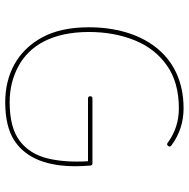

<svg xmlns="http://www.w3.org/2000/svg" viewBox="-14 -692 707 718"><g transform="rotate(90 339.0 -332.5)"><path d="M339.4 -316.9C339.4 -311.5 342.3 -308.6 348.1 -308.6H582.5C585.9 -251.5 582.5 -201.2 571.8 -157.2C561 -112.8 539.1 -78.1 506.3 -53.2C473.6 -28.3 425.3 -15.6 361.8 -15.6C313 -15.6 268.6 -26.4 229 -47.4C149.4 -89.4 99.1 -175.8 99.1 -312C99.1 -374.5 109.4 -431.2 129.9 -482.4C150.4 -533.2 181.6 -573.7 224.1 -603.5C266.1 -633.3 319.8 -648.4 384.8 -648.4C433.1 -648.4 476.1 -634.3 513.7 -606.4C518.1 -603 522 -604 525.4 -608.4C528.8 -612.8 528.3 -616.7 523.9 -620.1C482.4 -650.9 436 -666 384.8 -666C177.7 -666 81.5 -504.4 81.5 -312C81.5 -241.2 94.2 -183.1 119.6 -136.7C169.9 -43.9 258.3 1 361.8 1C422.9 1 471.2 -10.7 505.9 -33.7C575.2 -79.6 601.1 -162.1 601.1 -262.2C601.1 -280.3 600.1 -298.3 598.6 -317.4C598.1 -322.8 595.2 -325.2 590.3 -325.2H348.1C342.3 -325.2 339.4 -322.3 339.4 -316.9Z"/></g></svg>

Font: Mikhak Thin
Style: Regular
Weight: 100
Designer: Amin Abedi
Version: Version 3.2